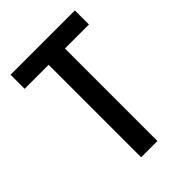

<svg xmlns="http://www.w3.org/2000/svg" viewBox="-167 -610 684 684"><g transform="rotate(-45 175.0 -268.5)"><path d="M337 -466H216V0H134V-466H13V-537H337Z"/></g></svg>

Font: Avrile Sans Condensed
Style: Regular
Weight: 400
Width: 3
Designer: Monotype Design Team
Foundry: Monotype Imaging Inc.
Version: Version 2.001;September 10, 2019;FontCreator 11.5.0.2425 64-